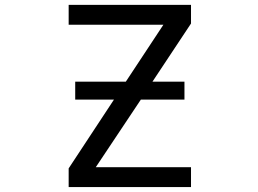

<svg xmlns="http://www.w3.org/2000/svg" viewBox="-20 -752 1040 774"><path d="M283.2 -350.6V-422.9H487.3L638.7 -652.3H256.8V-732.4H750V-657.2L594.7 -422.9H723.6V-350.6H547.9L366.2 -78.1H750V2H256.8V-73.2L439.5 -350.6Z"/></svg>

Font: Gen Shin Gothic Monospace Regular
Style: Regular
Weight: 400
Designer: [Source Han Sans]
Ryoko NISHIZUKA  (kana & ideographs); Paul D. Hunt (Latin, Greek & Cyrillic); Wenlong ZHANG  (bopomofo
Version: Version 1.002.20150607